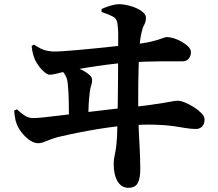

<svg xmlns="http://www.w3.org/2000/svg" viewBox="-20 -828 1040 917"><path d="M593 69Q560 69 541.5 38Q523 7 523 -46Q523 -67 529.5 -95.5Q536 -124 539 -175Q540 -204 541 -246.5Q542 -289 542.5 -336.5Q543 -384 543.5 -429.5Q544 -475 544 -511.5Q544 -548 544 -567Q544 -610 544.5 -637Q545 -664 544 -682.5Q543 -701 541 -716Q538 -739 519 -749Q500 -759 465 -771V-785Q487 -795 509.5 -801.5Q532 -808 551 -808Q578 -807 607.5 -798Q637 -789 657 -774.5Q677 -760 677 -744Q677 -724 669 -710Q661 -696 656 -673Q649 -642 647 -615Q645 -588 644 -563Q643 -539 642 -505.5Q641 -472 640.5 -429.5Q640 -387 640 -339.5Q640 -292 641.5 -242.5Q643 -193 646 -143Q648 -105 649 -75.5Q650 -46 650 -22Q650 25 637.5 47Q625 69 593 69ZM309 -246Q309 -268 309 -292Q309 -316 308.5 -340Q308 -364 307 -385.5Q306 -407 304 -424Q302 -449 294.5 -464Q287 -479 278.5 -487.5Q270 -496 264 -500L267 -512Q286 -513 304.5 -511.5Q323 -510 344 -505Q358 -501 376 -491.5Q394 -482 407 -470.5Q420 -459 420 -447Q420 -433 416 -421.5Q412 -410 409 -391Q407 -376 405 -351.5Q403 -327 402.5 -299.5Q402 -272 402 -249ZM163 -144Q142 -144 121 -159Q100 -174 84 -194.5Q68 -215 61 -233Q54 -249 51 -270.5Q48 -292 48 -300L61 -306Q75 -292 95 -278Q115 -264 140 -264Q155 -264 193.5 -268Q232 -272 284 -278.5Q336 -285 391.5 -292Q447 -299 497.5 -304.5Q548 -310 582 -314Q648 -320 691 -326Q734 -332 761 -336.5Q788 -341 803.5 -344Q819 -347 828 -347Q843 -347 864.5 -338Q886 -329 907 -315.5Q928 -302 942.5 -287Q957 -272 957 -258Q957 -236 945.5 -224Q934 -212 916 -212Q892 -212 866.5 -216.5Q841 -221 806 -226Q771 -231 718 -232.5Q665 -234 585 -229Q546 -226 496.5 -219Q447 -212 398 -203Q349 -194 310.5 -185.5Q272 -177 255 -173Q221 -163 199.5 -153.5Q178 -144 163 -144ZM217 -471Q208 -471 194 -482Q180 -493 167.5 -509.5Q155 -526 147 -543Q141 -558 137 -573Q133 -588 131 -609L143 -615Q173 -594 195 -588Q217 -582 243 -582Q259 -582 287 -584Q315 -586 350.5 -589Q386 -592 424 -596Q462 -600 497.5 -603.5Q533 -607 562 -610.5Q591 -614 607 -615Q669 -621 703 -629.5Q737 -638 753.5 -644.5Q770 -651 776 -651Q791 -651 810.5 -645Q830 -639 849 -628Q868 -617 880 -604.5Q892 -592 892 -579Q892 -561 881.5 -548Q871 -535 850 -535Q834 -535 807 -535Q780 -535 745.5 -535Q711 -535 671 -533.5Q631 -532 589 -529Q545 -526 494.5 -519.5Q444 -513 398 -505.5Q352 -498 319 -492Q288 -486 259 -478.5Q230 -471 217 -471Z"/></svg>

Font: Noto Serif JP ExtraBold
Style: Regular
Weight: 800
Designer: Ryoko NISHIZUKA 西塚涼子 (kana & ideographs); Frank Grießhammer (Latin, Greek & Cyrillic); Wenlong ZHANG 张文龙 (bopomofo); San
Foundry: Adobe
Version: Version 2.003-H1;hotconv 1.1.1;makeotfexe 2.6.0